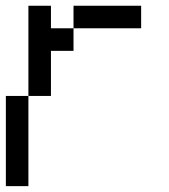

<svg xmlns="http://www.w3.org/2000/svg" viewBox="-20 -635 578 655"><path d="M0 0V-307.7H76.9V0ZM76.9 -307.7V-615.4H153.8V-538.5H230.8V-461.5H153.8V-307.7ZM230.8 -538.5V-615.4H461.5V-538.5Z"/></svg>

Font: Mintsoda - Lime Green 13x16
Style: Regular
Weight: 400
Designer: Mintsoda-15
Version: Version 1.0